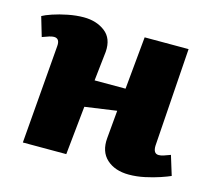

<svg xmlns="http://www.w3.org/2000/svg" viewBox="-84 -629 823 743"><g transform="rotate(15 328.0 -257.5)"><path d="M383 -213 256 -195 236 0H62L94 -394Q97 -426 73 -426Q65 -426 54 -422.5Q43 -419 27 -413L4 -491Q16 -498 42.5 -507Q69 -516 102 -522.5Q135 -529 165 -529Q216 -529 250.5 -502.5Q285 -476 281 -422Q278 -393 274.5 -363.5Q271 -334 268 -304H392L412 -515H588L561 -121Q560 -89 582 -89Q591 -89 601.5 -92.5Q612 -96 628 -102L652 -24Q639 -18 612.5 -9Q586 0 553.5 7Q521 14 490 14Q434 14 401 -16Q368 -46 373 -101Z"/></g></svg>

Font: Literata 12pt ExtraBold
Style: Italic
Weight: 800
Italic angle: -2°
Designer: Latin by Veronika Burian and Jose Scaglione. Greek by Irene Vlachou. Cyrillic by Vera Evstafieva
Foundry: TypeTogether
Version: Version 3.002